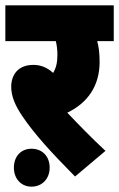

<svg xmlns="http://www.w3.org/2000/svg" viewBox="-20 -642 446 719"><path d="M375 -77C321 -127 272 -178 232 -220C307 -256 353 -319 353 -410C353 -442 350 -467 344 -488H406V-622H0V-488H189C193 -472 195 -455 195 -436C195 -408 190 -387 179 -369C157 -389 133 -399 105 -399C46 -399 22 -360 22 -317C22 -281 37 -246 65 -205C110 -139 171 -72 261 19ZM32 -14C32 27 59 57 98 57C138 57 166 27 166 -14C166 -57 138 -85 98 -85C59 -85 32 -57 32 -14Z"/></svg>

Font: Noto Sans Devanagari UI Condensed Black
Style: Regular
Weight: 900
Width: 3
Designer: Jelle Bosma - Monotype Design Team
Foundry: Monotype Imaging Inc.
Version: Version 2.004